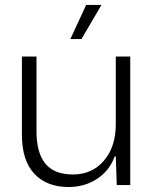

<svg xmlns="http://www.w3.org/2000/svg" viewBox="-20 -750 624 778"><path d="M257.8 7.8Q169.4 7.8 119.1 -45.9Q68.8 -99.6 68.8 -204.1V-521H127.9V-216.8Q127.9 -131.3 163.6 -87.2Q199.2 -43 275.9 -43Q353 -43 401.1 -98.9Q449.2 -154.8 449.2 -247.1V-521H507.8V0H453.1L449.2 -116.2H444.8Q423.8 -58.6 373.5 -25.4Q323.2 7.8 257.8 7.8ZM265.1 -591.8 329.1 -730H391.1L310.1 -591.8Z"/></svg>

Font: Lumene Sans Light
Style: Regular
Weight: 300
Designer: Deni Anggara
Version: Version 1.003;Glyphs 3.1.2 (3151)